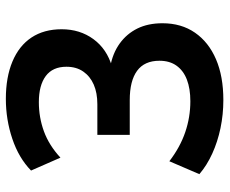

<svg xmlns="http://www.w3.org/2000/svg" viewBox="-82 -672 765 640"><g transform="rotate(-90 300.0 -352.5)"><path d="M286 10Q238 10 192.5 0.5Q147 -9 107.5 -27Q68 -45 39 -70L82 -170Q129 -134 179 -117Q229 -100 282 -100Q324 -100 354 -111.5Q384 -123 400.5 -146Q417 -169 417 -203Q417 -253 383.5 -277.5Q350 -302 286 -302H170V-410H272Q310 -410 337.5 -422Q365 -434 381 -457Q397 -480 397 -513Q397 -559 366 -582Q335 -605 279 -605Q228 -605 181.5 -588Q135 -571 94 -533L51 -631Q93 -672 157 -693.5Q221 -715 290 -715Q362 -715 414.5 -693Q467 -671 494.5 -629.5Q522 -588 522 -529Q522 -468 489 -423Q456 -378 397 -361V-367Q442 -359 474.5 -335.5Q507 -312 524.5 -276.5Q542 -241 542 -193Q542 -130 510.5 -84.5Q479 -39 422 -14.5Q365 10 286 10Z"/></g></svg>

Font: Nunito Sans 10pt
Style: Bold
Weight: 700
Designer: Vernon Adams
Foundry: Vernon Adams
Version: Version 3.101;gftools[0.9.27]